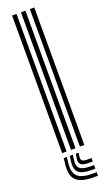

<svg xmlns="http://www.w3.org/2000/svg" viewBox="-187 -833 590 1049"><g transform="rotate(-20 108.0 -308.5)"><path d="M146.5 0V-800H172.2V0ZM43.2 0V-800H69V0ZM94.8 0V-800H120.8V0ZM60.2 28.5 56.2 62Q49.8 115.8 74 139.1Q98.2 162.5 161.2 162.5H184.8V183.2H161.2Q87.2 183.2 58.6 155.1Q30 127 38 62L42 28.5ZM128.5 28.5 125.2 53.8Q123.5 68 131.6 74.1Q139.8 80.2 161.2 80.2H184.8V100.2H161.2Q128.5 100.2 116.1 89.4Q103.8 78.5 108 53.8L112 28.5ZM95.2 28.5 91.2 57.8Q86.2 91.8 102.6 106.4Q119 121 161.2 121H184.8V141.8H161.2Q107.5 141.8 87.1 122.2Q66.8 102.8 73 57.8L77 28.5Z"/></g></svg>

Font: Big Shoulders Inline Display Thin ExtraBold
Style: Regular
Weight: 800
Version: Version 2.002